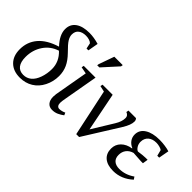

<svg xmlns="http://www.w3.org/2000/svg" viewBox="-49 -1188 1679 1679"><g transform="rotate(45 790.5 -348.0)"><path d="M205.1 9.8Q123.5 9.8 76.4 -37.1Q29.3 -84 29.3 -166Q29.3 -257.3 85.9 -323.7Q142.6 -390.1 256.3 -424.8Q185.1 -501 185.1 -570.8Q185.1 -631.8 231 -665.3Q276.9 -698.7 360.8 -698.7Q414.6 -698.7 478 -680.2L460.9 -583.5H438L426.8 -636.7Q416 -647.9 396.5 -653.8Q377 -659.7 355 -659.7Q312.5 -659.7 286.1 -639.4Q259.8 -619.1 259.8 -578.6Q259.8 -552.7 277.1 -523.9Q294.4 -495.1 350.1 -439.9Q396 -393.1 417.5 -346.4Q439 -299.8 439 -243.7Q439 -174.8 408.7 -114.7Q378.4 -54.7 325.7 -22.5Q272.9 9.8 205.1 9.8ZM209.5 -28.8Q251.5 -28.8 283.2 -54.9Q314.9 -81.1 333.3 -133.5Q351.6 -186 351.6 -243.2Q351.6 -333 281.2 -399.4Q202.1 -374 157.5 -307.1Q112.8 -240.2 112.8 -154.3Q112.8 -92.8 137.5 -60.8Q162.1 -28.8 209.5 -28.8Z M610.4 -85Q610.4 -63 619.4 -52Q628.4 -41 642.6 -41Q671.9 -41 703.1 -55.7L713.4 -32.7Q690.4 -15.1 663.8 -2.7Q637.2 9.8 603.5 9.8Q568.8 9.8 549.1 -13.7Q529.3 -37.1 529.3 -79.1Q529.3 -93.8 532 -113.5Q534.7 -133.3 586.9 -424.8L523.9 -437L527.8 -459H673.8L619.1 -149.9Q610.4 -104.5 610.4 -85ZM607.4 -545.9 609.9 -562 660.6 -704.6H764.6L761.7 -686.5L634.3 -545.9Z M1109.4 -394Q1109.4 -412.1 1099.1 -422.9Q1088.9 -433.6 1077.1 -437L1081.1 -459H1173.8Q1186.5 -447.8 1186.5 -428.2Q1186.5 -385.3 1146 -320.8L939.5 9.8H903.8L811.5 -424.8L756.3 -437L760.7 -459H885.7L956.5 -101.6L1078.1 -299.8Q1109.4 -350.6 1109.4 -394Z M1455.1 -471.2Q1486.3 -471.2 1521.7 -466.3Q1557.1 -461.4 1579.6 -453.6L1562 -357.9H1538.6L1524.4 -414.1Q1514.6 -421.4 1494.4 -427.2Q1474.1 -433.1 1452.1 -433.1Q1405.3 -433.1 1377 -408.2Q1348.6 -383.3 1348.6 -339.4Q1348.6 -313.5 1362.1 -292Q1375.5 -270.5 1392.6 -264.2Q1451.2 -272.9 1479 -272.9H1503.9L1496.1 -222.7H1470.7Q1454.1 -222.7 1374.5 -229Q1335 -217.3 1314.5 -189.9Q1293.9 -162.6 1293.9 -124Q1293.9 -83 1317.9 -62Q1341.8 -41 1384.3 -41Q1459 -41 1525.9 -87.9L1541.5 -64.5Q1460 9.8 1358.9 9.8Q1286.6 9.8 1247.3 -23.4Q1208 -56.6 1208 -116.7Q1208 -167.5 1242.9 -202.6Q1277.8 -237.8 1336.4 -247.1L1337.4 -250.5Q1305.2 -263.7 1286.1 -290Q1267.1 -316.4 1267.1 -349.1Q1267.1 -406.2 1317.6 -438.7Q1368.2 -471.2 1455.1 -471.2Z"/></g></svg>

Font: Liberation Serif
Style: Italic
Weight: 400
Italic angle: -16.333°
Designer: Steve Matteson
Foundry: Ascender Corporation
Version: Version 2.1.5